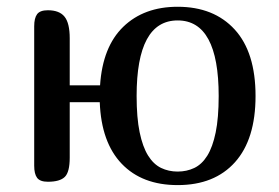

<svg xmlns="http://www.w3.org/2000/svg" viewBox="-20 -532 818 562"><path d="M620.1 -251Q620.1 -472.2 500 -472.2Q379.9 -472.2 379.9 -251Q379.9 -187.5 388.7 -145Q397.5 -102.5 413.3 -76.9Q429.2 -51.3 451.4 -40.5Q473.6 -29.8 500 -29.8Q526.4 -29.8 548.6 -40.3Q570.8 -50.8 586.7 -76.2Q602.5 -101.6 611.3 -144.3Q620.1 -187 620.1 -251ZM500 9.8Q396 9.8 336.2 -52.7Q276.4 -115.2 272 -232.9H184.1V-70.8Q184.1 -28.3 169.7 -14.2Q155.3 0 120.1 0Q97.2 0 88.6 -11.5Q80.1 -22.9 80.1 -46.9V-455.1Q80.1 -479 88.6 -490.5Q97.2 -502 120.1 -502Q153.8 -502 168.9 -483.2Q184.1 -464.4 184.1 -419.9V-282.2H272.9Q280.3 -395 340.8 -453.6Q401.4 -512.2 500 -512.2Q606 -512.2 667 -445.6Q728 -378.9 728 -251Q728 -124.5 668 -57.4Q607.9 9.8 500 9.8Z"/></svg>

Font: Marmelad
Style: Regular
Weight: 400
Designer: Manvel Shmavonyan
Foundry: Cyreal (www.cyreal.org)
Version: Version 1.000